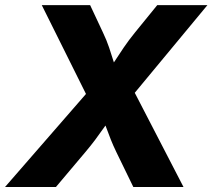

<svg xmlns="http://www.w3.org/2000/svg" viewBox="-46 -748 850 768"><path d="M-25.9 0 353 -435.5 331.5 -304.7 121.1 -727.5H314.5L365.7 -618.2Q380.9 -586.4 390.4 -557.9Q399.9 -529.3 408 -503.2Q416 -477.1 425.8 -451.2H377Q396 -477.1 412.8 -503.2Q429.7 -529.3 449 -557.9Q468.3 -586.4 494.1 -618.2L583 -727.5H783.7L441.4 -314.5L461.4 -438L688 0H487.3L419.4 -139.6Q405.8 -168 397.5 -189Q389.2 -210 382.6 -228.3Q376 -246.6 366.7 -267.6H391.6Q376 -246.6 363 -228Q350.1 -209.5 334.5 -188.5Q318.8 -167.5 295.4 -139.6L177.7 0Z"/></svg>

Font: Inter 18pt ExtraBold
Style: Italic
Weight: 800
Italic angle: -9.3988°
Designer: Rasmus Andersson
Foundry: rsms
Version: Version 4.001;git-66647c0bb